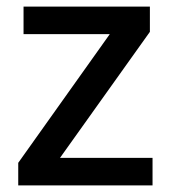

<svg xmlns="http://www.w3.org/2000/svg" viewBox="-20 -559 516 579"><path d="M440 0H35V-68L311 -456H51V-539H432V-463L161 -83H440Z"/></svg>

Font: Noto Kufi Arabic Medium
Style: Regular
Weight: 500
Designer: Monotype Design Team, David Williams, Khaled Hosny
Foundry: Google LLC
Version: Version 2.109; ttfautohint (v1.8.4.7-5d5b)